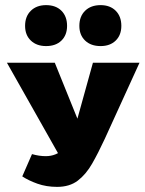

<svg xmlns="http://www.w3.org/2000/svg" viewBox="-20 -718 565 750"><path d="M203 12Q161 12 126 -0.5Q91 -13 67 -29L105 -116Q119 -112 132.5 -110Q146 -108 159 -108Q199 -108 228.5 -136Q258 -164 272 -217L343 -473H525L389 -175Q364 -121 340 -79Q316 -37 284 -12.5Q252 12 203 12ZM229 -80 7 -473H194L304 -201ZM160 -538Q123 -538 100.5 -559.5Q78 -581 78 -617Q78 -654 100.5 -676Q123 -698 160 -698Q198 -698 220 -676Q242 -654 242 -617Q242 -581 220 -559.5Q198 -538 160 -538ZM373 -538Q335 -538 312.5 -559.5Q290 -581 290 -617Q290 -654 312.5 -676Q335 -698 373 -698Q410 -698 432 -676Q454 -654 454 -617Q454 -581 432 -559.5Q410 -538 373 -538Z"/></svg>

Font: Ysabeau SC Black
Style: Regular
Weight: 900
Designer: Christian Thalmann (Catharsis Fonts)
Version: Version 2.001;gftools[0.9.30]; featfreeze: smcp